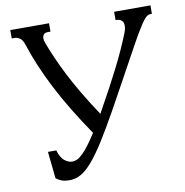

<svg xmlns="http://www.w3.org/2000/svg" viewBox="-81 -793 850 882"><g transform="rotate(-10 344.0 -352.5)"><path d="M377.9 -288.1Q430.2 -381.3 470.2 -460.7Q510.3 -540 538.1 -610.4Q545.9 -630.4 545.9 -644Q545.9 -662.1 536.1 -669.4Q526.4 -676.8 514.6 -676.8H508.8V-715.8H678.2V-676.8H675.8Q667.5 -676.8 660.9 -674.3Q654.3 -671.9 646.2 -663.3Q638.2 -654.8 627.2 -638.2Q616.2 -621.6 599.1 -592.8Q592.8 -582 576.7 -553Q560.5 -523.9 537.1 -481Q513.7 -438 483.4 -383.1Q453.1 -328.1 418.5 -265.6Q375 -188 341.6 -135.3Q308.1 -82.5 280 -50Q252 -17.6 226.6 -3.4Q201.2 10.7 174.8 10.7Q151.4 10.7 137 5.4Q122.6 0 110.8 -9.8L97.7 -134.8H136.7Q146.5 -100.1 164.6 -85.7Q182.6 -71.3 201.2 -71.3Q211.9 -71.3 223.6 -76.9Q235.4 -82.5 249.3 -95.9Q263.2 -109.4 279.8 -131.1Q296.4 -152.8 316.9 -185.1Q230.5 -311 172.6 -422.9Q114.7 -534.7 81.5 -637.7Q74.2 -660.6 62 -668.7Q49.8 -676.8 39.6 -676.8H24.4V-715.8H205.1V-676.8H192.4Q179.2 -676.8 173.3 -669.4Q167.5 -662.1 167.5 -651.4Q167.5 -642.1 171.4 -631.8Q185.1 -595.2 202.1 -556.2Q219.2 -517.1 241.9 -472.4Q264.6 -427.7 294.9 -376.5Q325.2 -325.2 365.2 -265.1Z"/></g></svg>

Font: Arian AMU Serif
Style: Regular
Weight: 400
Designer: Ruben Hakobyan (Tarumian)
Foundry: Ruben Hakobyan (Tarumian)
Version: Version 1.002